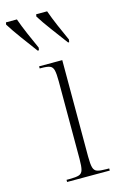

<svg xmlns="http://www.w3.org/2000/svg" viewBox="-186 -816 532 865"><g transform="rotate(-15 80.5 -383.0)"><path d="M15 0V-10H30Q59 -10 73 -14.5Q87 -19 91.5 -35Q96 -51 96 -86V-448Q96 -483 92 -499.5Q88 -516 75.5 -521Q63 -526 35 -526H28V-536H136V-86Q136 -51 140.5 -35Q145 -19 158.5 -14.5Q172 -10 201 -10H214V0ZM40 -606Q11 -645 -18 -684.5Q-47 -724 -67 -756L-65 -766H-14Q-2 -732 15 -692.5Q32 -653 48 -618L46 -606ZM182 -606Q153 -645 123.5 -684.5Q94 -724 74 -756L76 -766H127Q139 -732 156 -692.5Q173 -653 189 -618L187 -606Z"/></g></svg>

Font: Noto Serif Display ExtraCondensed ExtraLight
Style: Regular
Weight: 200
Width: 2
Designer: Monotype Design Team
Foundry: Monotype Imaging Inc.
Version: Version 2.009